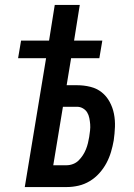

<svg xmlns="http://www.w3.org/2000/svg" viewBox="-20 -755 540 775"><path d="M80 0 166 -520H53L65 -591H178L201 -735H302L279 -591H393L381 -520H267L249 -411H292Q319 -411 345 -404.5Q371 -398 390.5 -382.5Q410 -367 422.5 -344Q435 -321 440 -295.5Q445 -270 444 -243Q443 -216 439 -188Q435 -165 428 -141.5Q421 -118 409.5 -96.5Q398 -75 381 -56Q364 -37 342.5 -24Q321 -11 297 -5.5Q273 0 250 0ZM249 -88Q262 -88 275 -93Q288 -98 297.5 -107.5Q307 -117 314.5 -128.5Q322 -140 327 -152.5Q332 -165 335 -177.5Q338 -190 340 -202Q342 -215 343.5 -228Q345 -241 344 -253.5Q343 -266 340.5 -278.5Q338 -291 332 -301Q326 -311 315 -317.5Q304 -324 291 -324H234L195 -88Z"/></svg>

Font: Iosevka Semibold
Style: Italic
Weight: 600
Italic angle: -9°
Monospace: yes
Designer: Belleve Invis
Foundry: Belleve Invis
Version: Version 32.5.0; ttfautohint (v1.8.4)